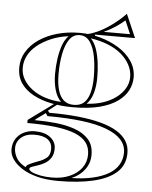

<svg xmlns="http://www.w3.org/2000/svg" viewBox="-57 -675 741 938"><g transform="rotate(5 313.5 -206.5)"><path d="M263 215Q205 215 160.5 203.5Q116 192 85.5 172.5Q55 153 39 129.5Q23 106 23 81Q23 52 36.5 30Q50 8 74.5 -4.5Q99 -17 129 -17Q178 -17 205.5 4.5Q233 26 233 59Q233 87 221.5 104.5Q210 122 193 132Q176 142 158.5 147.5Q141 153 129.5 157.5Q118 162 118 168Q118 176 133.5 183.5Q149 191 174.5 196Q200 201 231 201Q281 201 318.5 184.5Q356 168 377 139.5Q398 111 398 74Q398 40 380.5 16Q363 -8 326 -23.5Q289 -39 230 -46.5Q171 -54 89 -54V-69L222 -166L232 -160L184 -123L192 -113Q270 -113 333.5 -106.5Q397 -100 445 -87Q493 -74 525 -54.5Q557 -35 573 -9Q589 17 589 49Q589 109 548.5 145Q508 181 435 198Q362 215 263 215ZM303 -150Q247 -150 197.5 -160Q148 -170 109.5 -190.5Q71 -211 48.5 -243Q26 -275 26 -321Q26 -363 47.5 -398.5Q69 -434 107 -460Q145 -486 196 -500.5Q247 -515 307 -515Q356 -515 405.5 -501.5Q455 -488 496 -463Q537 -438 562 -402Q587 -366 587 -321Q587 -288 571.5 -257.5Q556 -227 522 -202.5Q488 -178 434 -164Q380 -150 303 -150ZM307 -162Q338 -162 356.5 -178.5Q375 -195 384 -227.5Q393 -260 393 -305Q393 -358 385 -403Q377 -448 358 -476Q339 -504 307 -504Q275 -504 256 -476Q237 -448 228.5 -403Q220 -358 220 -305Q220 -261 229 -228.5Q238 -196 257 -179Q276 -162 307 -162ZM381 -494 318 -510Q341 -510 367 -519Q393 -528 417.5 -542Q442 -556 463.5 -572Q485 -588 501.5 -603Q518 -618 527 -628L577 -513H381ZM100 162Q100 154 113 147Q126 140 158 128Q180 121 198 107Q216 93 216 62Q216 33 194.5 16.5Q173 0 129 0Q88 0 64 21Q40 42 40 73Q40 87 44 99.5Q48 112 55 123.5Q62 135 73.5 144.5Q85 154 100 162ZM327 195Q386 194 431.5 183.5Q477 173 508.5 154.5Q540 136 556 109Q572 82 572 49Q572 13 547.5 -14Q523 -41 474.5 -59.5Q426 -78 353.5 -87Q281 -96 184 -96L175 -110L135 -81L123 -71Q175 -71 226 -66Q277 -61 320 -46Q363 -31 389 -2.5Q415 26 415 74Q415 114 391.5 146Q368 178 327 195ZM244 -171Q223 -192 213 -227Q203 -262 203 -305Q203 -343 208 -378.5Q213 -414 223.5 -444.5Q234 -475 253 -494Q206 -488 167.5 -471.5Q129 -455 101 -432.5Q73 -410 58 -381.5Q43 -353 43 -321Q43 -290 58.5 -264Q74 -238 101 -217.5Q128 -197 165 -185Q202 -173 244 -171ZM369 -173Q412 -175 448.5 -187Q485 -199 512 -219Q539 -239 554.5 -265Q570 -291 570 -321Q570 -352 555 -380.5Q540 -409 513 -432Q486 -455 447.5 -470.5Q409 -486 362 -493Q381 -473 391 -443Q401 -413 405.5 -377.5Q410 -342 410 -305Q410 -262 400 -227.5Q390 -193 369 -173ZM422 -530H551L523 -595Q505 -579 479.5 -562Q454 -545 422 -530Z"/></g></svg>

Font: Kalnia Glaze Thin SemiBold
Style: Regular
Weight: 600
Version: Version 1.110